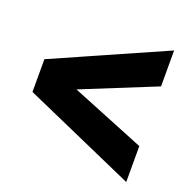

<svg xmlns="http://www.w3.org/2000/svg" viewBox="-96 -617 671 683"><g transform="rotate(20 239.0 -276.0)"><path d="M451 -27V-163L172 -276L451 -389V-525L28 -338V-214Z"/></g></svg>

Font: Vanilla Cream Black
Style: Regular
Weight: 900
Designer: Jeremy Tribby, Jinavaṁso
Foundry: Tribby Type
Version: Version 1.422;Glyphs 3.1.2 (3151)